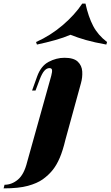

<svg xmlns="http://www.w3.org/2000/svg" viewBox="-159 -852 611 1060"><path d="M-139 188 -134 168Q-94 168 -60 139.5Q-26 111 -9 42L124 -434Q130 -457 128 -466.5Q126 -476 114 -476Q99 -476 86 -461.5Q73 -447 60 -413L37 -352H18L46 -430Q67 -488 109.5 -510.5Q152 -533 197 -533Q248 -533 270.5 -511.5Q293 -490 295 -457.5Q297 -425 288 -393L202 -80Q188 -21 171 19Q154 59 131.5 87Q109 115 77 138Q46 160 -5 174Q-56 188 -139 188ZM230 -660Q193 -644 145 -630.5Q97 -617 45 -606L40 -620Q119 -655 186.5 -712.5Q254 -770 295 -832H313Q329 -759 355.5 -708.5Q382 -658 432 -620L428 -606Q361 -618 315.5 -631Q270 -644 230 -660Z"/></svg>

Font: Playfair Display Black
Style: Italic
Weight: 900
Italic angle: -14°
Designer: Claus Eggers Sørensen
Foundry: Claus Eggers Sørensen
Version: Version 1.203